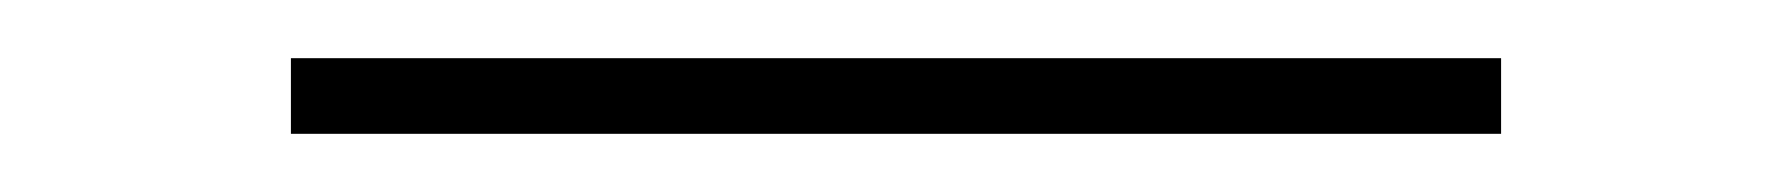

<svg xmlns="http://www.w3.org/2000/svg" viewBox="-20 46 616 66"><path d="M80 92H496V66H80Z"/></svg>

Font: MV Cash Thin
Style: Regular
Weight: 100
Designer: Rodrigo Fuenzalida
Foundry: fragTYPE
Version: Version 1.100;Glyphs 3.1.2 (3151)